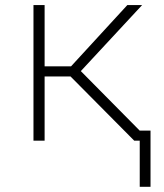

<svg xmlns="http://www.w3.org/2000/svg" viewBox="-20 -548 640 748"><path d="M254.9 -250 502.9 0H563L294.9 -271L533.7 -528.3H476.1L256.8 -289.6H153.8V-528.3H110.4V0H153.8V-250ZM566.4 179.7V-39.1H524.4V179.7Z"/></svg>

Font: Roboto Mono ExtraLight
Style: Regular
Weight: 250
Monospace: yes
Designer: Google
Version: Version 3.000